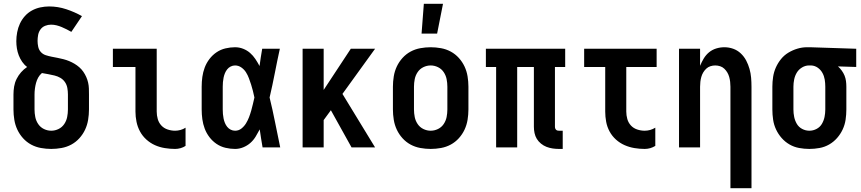

<svg xmlns="http://www.w3.org/2000/svg" viewBox="-20 -777 4540 1012"><path d="M250 8Q223 8 195.5 3Q168 -2 144 -15Q120 -28 101.5 -48.5Q83 -69 71.5 -93.5Q60 -118 55.5 -145.5Q51 -173 51 -200V-279Q51 -300 54.5 -321Q58 -342 67.5 -361Q77 -380 91 -396Q105 -412 123 -424Q108 -435 97 -451Q86 -467 79 -485Q72 -503 69 -522Q66 -541 66 -560Q66 -583 70.5 -607Q75 -631 85 -652.5Q95 -674 111 -692Q127 -710 148 -721.5Q169 -733 192.5 -738Q216 -743 239 -743Q285 -743 329 -728.5Q373 -714 412 -692L356 -609Q344 -616 331 -622.5Q318 -629 305 -634.5Q292 -640 278 -643.5Q264 -647 249 -647Q233 -647 218 -641Q203 -635 193.5 -622Q184 -609 181 -593Q178 -577 178 -561Q178 -546 181.5 -530Q185 -514 195.5 -502.5Q206 -491 221.5 -486Q237 -481 252.5 -478Q268 -475 283.5 -472Q299 -469 314.5 -465Q330 -461 344.5 -455Q359 -449 372.5 -441Q386 -433 398 -422.5Q410 -412 419 -399Q428 -386 434.5 -371.5Q441 -357 444.5 -341.5Q448 -326 448.5 -310.5Q449 -295 449 -279V-200Q449 -173 444.5 -145.5Q440 -118 428.5 -93.5Q417 -69 398.5 -48.5Q380 -28 356 -15Q332 -2 304.5 3Q277 8 250 8ZM250 -88Q270 -88 288.5 -97Q307 -106 318.5 -123Q330 -140 334 -160Q338 -180 338 -200V-279Q338 -296 335 -313Q332 -330 322.5 -344Q313 -358 298.5 -366.5Q284 -375 267.5 -379Q251 -383 234.5 -386Q218 -389 201 -392Q189 -382 181.5 -368.5Q174 -355 170 -340Q166 -325 164 -309.5Q162 -294 162 -279V-200Q162 -180 166 -160Q170 -140 181.5 -123Q193 -106 211.5 -97Q230 -88 250 -88Z M903 8Q876 8 848.5 3.5Q821 -1 796.5 -12Q772 -23 751.5 -41.5Q731 -60 718 -84Q705 -108 699.5 -135Q694 -162 694 -189V-424H575V-520H806V-189Q806 -169 811.5 -149.5Q817 -130 830.5 -115.5Q844 -101 863.5 -94.5Q883 -88 903 -88Q917 -88 931.5 -92Q946 -96 958 -104V-8Q946 0 931.5 4Q917 8 903 8Z M1219 8Q1194 8 1168.5 2Q1143 -4 1121.5 -18.5Q1100 -33 1084 -54Q1068 -75 1059 -99Q1050 -123 1046.5 -148.5Q1043 -174 1043 -200V-320Q1043 -346 1046.5 -371.5Q1050 -397 1059 -421Q1068 -445 1084 -466Q1100 -487 1121.5 -501.5Q1143 -516 1168.5 -522Q1194 -528 1219 -528Q1241 -528 1261.5 -520Q1282 -512 1298 -498Q1314 -484 1326 -466Q1338 -448 1348 -429Q1351 -452 1354.5 -474.5Q1358 -497 1362 -520H1455Q1441 -456 1428.5 -391.5Q1416 -327 1401 -263Q1417 -198 1430 -132Q1443 -66 1457 0H1364Q1360 -24 1356 -48Q1352 -72 1349 -95Q1339 -76 1327.5 -57Q1316 -38 1299.5 -23.5Q1283 -9 1262 -0.5Q1241 8 1219 8ZM1219 -88Q1238 -88 1252.5 -99.5Q1267 -111 1276.5 -126.5Q1286 -142 1292.5 -159Q1299 -176 1304 -193.5Q1309 -211 1313 -228.5Q1317 -246 1321 -263Q1317 -281 1313 -298Q1309 -315 1303.5 -331.5Q1298 -348 1292 -364.5Q1286 -381 1276.5 -396Q1267 -411 1252 -421.5Q1237 -432 1219 -432Q1207 -432 1196 -426.5Q1185 -421 1177.5 -411.5Q1170 -402 1165.5 -391Q1161 -380 1158.5 -368Q1156 -356 1155 -344Q1154 -332 1154 -320V-200Q1154 -188 1155 -176Q1156 -164 1158.5 -152Q1161 -140 1165.5 -129Q1170 -118 1177.5 -108.5Q1185 -99 1196 -93.5Q1207 -88 1219 -88Z M1575 0V-520H1686V-303L1829 -520H1957L1785 -282L1957 0H1833L1724 -196L1686 -144V0Z M2250 8Q2223 8 2195.5 3Q2168 -2 2144 -15Q2120 -28 2101.5 -48.5Q2083 -69 2071.5 -93.5Q2060 -118 2055.5 -145.5Q2051 -173 2051 -200V-320Q2051 -347 2055.5 -374.5Q2060 -402 2071.5 -426.5Q2083 -451 2101.5 -471.5Q2120 -492 2144 -505Q2168 -518 2195.5 -523Q2223 -528 2250 -528Q2277 -528 2304.5 -523Q2332 -518 2356 -505Q2380 -492 2398.5 -471.5Q2417 -451 2428.5 -426.5Q2440 -402 2444.5 -374.5Q2449 -347 2449 -320V-200Q2449 -173 2444.5 -145.5Q2440 -118 2428.5 -93.5Q2417 -69 2398.5 -48.5Q2380 -28 2356 -15Q2332 -2 2304.5 3Q2277 8 2250 8ZM2250 -88Q2270 -88 2288.5 -97Q2307 -106 2318.5 -123Q2330 -140 2334 -160Q2338 -180 2338 -200V-320Q2338 -340 2334 -360Q2330 -380 2318.5 -397Q2307 -414 2288.5 -423Q2270 -432 2250 -432Q2230 -432 2211.5 -423Q2193 -414 2181.5 -397Q2170 -380 2166 -360Q2162 -340 2162 -320V-200Q2162 -180 2166 -160Q2170 -140 2181.5 -123Q2193 -106 2211.5 -97Q2230 -88 2250 -88ZM2202 -600 2214 -757H2315L2284 -600Z M2946 8H2926Q2909 8 2892.5 5.5Q2876 3 2860.5 -3Q2845 -9 2831.5 -20Q2818 -31 2809.5 -45Q2801 -59 2797.5 -75.5Q2794 -92 2794 -109V-424H2706V0H2595V-424H2541V-520H2959V-424H2905V-109Q2905 -104 2906.5 -100Q2908 -96 2911 -93Q2914 -90 2918 -89Q2922 -88 2926 -88H2946Z M3378 8Q3351 8 3324 3.5Q3297 -1 3272 -12Q3247 -23 3226.5 -41.5Q3206 -60 3193 -84Q3180 -108 3175 -135Q3170 -162 3170 -189V-424H3059V-520H3441V-424H3281V-189Q3281 -169 3286.5 -149.5Q3292 -130 3305.5 -115.5Q3319 -101 3338.5 -94.5Q3358 -88 3378 -88Q3393 -88 3407 -92Q3421 -96 3434 -104V-8Q3421 0 3407 4Q3393 8 3378 8Z M3830 215V-320Q3830 -333 3828.5 -346Q3827 -359 3823.5 -371.5Q3820 -384 3813.5 -395Q3807 -406 3797.5 -415Q3788 -424 3775.5 -428Q3763 -432 3750 -432Q3737 -432 3724.5 -428Q3712 -424 3702.5 -415Q3693 -406 3686.5 -395Q3680 -384 3676.5 -371.5Q3673 -359 3671.5 -346Q3670 -333 3670 -320V0H3559V-520H3670V-430Q3678 -450 3689.5 -469Q3701 -488 3717.5 -501.5Q3734 -515 3755 -521.5Q3776 -528 3798 -528Q3822 -528 3844.5 -520Q3867 -512 3884.5 -495.5Q3902 -479 3913 -458Q3924 -437 3930.5 -414Q3937 -391 3939 -367.5Q3941 -344 3941 -320V215Z M4246 8Q4219 8 4192 3Q4165 -2 4141.5 -15.5Q4118 -29 4100 -49.5Q4082 -70 4070.5 -94.5Q4059 -119 4055 -146Q4051 -173 4051 -200V-320Q4051 -346 4055 -372Q4059 -398 4069.5 -421.5Q4080 -445 4096.5 -465.5Q4113 -486 4135.5 -499.5Q4158 -513 4183 -520.5Q4208 -528 4234 -528H4250L4493 -520V-424L4397 -427Q4408 -417 4417 -404.5Q4426 -392 4431.5 -378.5Q4437 -365 4439 -350Q4441 -335 4441 -320V-200Q4441 -173 4437 -146Q4433 -119 4421.5 -94.5Q4410 -70 4392 -49.5Q4374 -29 4350.5 -15.5Q4327 -2 4300 3Q4273 8 4246 8ZM4246 -88Q4266 -88 4284 -97.5Q4302 -107 4312 -124Q4322 -141 4326 -160.5Q4330 -180 4330 -200V-320Q4330 -339 4327 -357.5Q4324 -376 4315 -392.5Q4306 -409 4290.5 -420Q4275 -431 4256 -432H4244Q4225 -432 4207.5 -421.5Q4190 -411 4180 -394.5Q4170 -378 4166 -358.5Q4162 -339 4162 -320V-200Q4162 -180 4166 -160.5Q4170 -141 4180 -124Q4190 -107 4208 -97.5Q4226 -88 4246 -88Z"/></svg>

Font: Iosevka Fixed
Style: Bold
Weight: 700
Monospace: yes
Designer: Belleve Invis
Foundry: Belleve Invis
Version: Version 32.3.0